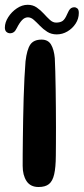

<svg xmlns="http://www.w3.org/2000/svg" viewBox="-41 -754 341 781"><path d="M116 6.7Q82.8 6.7 67 -17.3Q51.2 -41.3 51.2 -79.3Q51.2 -95.6 51.3 -124.5Q51.4 -153.4 52 -190.9Q52.5 -228.5 53.2 -270.5Q53.9 -312.5 55.2 -354.9Q56.4 -397.4 58.4 -435.9Q60.3 -474.4 62.8 -504.7Q68.6 -553.1 82.5 -573Q96.4 -592.9 128.2 -592.9Q154.6 -592.9 166.7 -572.6Q178.7 -552.3 181.9 -517.5Q183 -496.1 183.9 -463.6Q184.9 -431.2 185.4 -392.5Q185.9 -353.8 186.3 -313.7Q186.7 -273.6 186.7 -236.2Q186.6 -198.9 186.5 -168.6Q186.4 -138.2 186.1 -120.2Q185.8 -72.9 179.4 -45.1Q173.1 -17.3 158.2 -5.3Q143.2 6.7 116 6.7ZM0.8 -618.6Q-8.5 -618.6 -14.9 -624.3Q-21.2 -630.1 -21.2 -641.6Q-21.2 -662.7 -7.6 -684.1Q6 -705.6 27.4 -720Q48.8 -734.5 71.6 -734.5Q92.7 -734.5 108.5 -723.5Q124.3 -712.5 137.2 -698.3Q150 -684.1 162 -673.1Q173.9 -662.1 187.2 -662.1Q203.8 -662.1 213.6 -668.8Q223.4 -675.6 232.1 -696.3Q239.1 -713.1 245.6 -718.8Q252 -724.4 261.3 -724.4Q268.1 -724.4 273.9 -719.5Q279.6 -714.6 279.6 -701.2Q279.6 -677.8 266.6 -657.9Q253.6 -638 233.2 -626.1Q212.8 -614.1 189.8 -614.1Q167.8 -614.1 151.3 -624.6Q134.8 -635.1 121.7 -648.8Q108.6 -662.5 96.8 -673Q85.1 -683.5 72.6 -683.5Q59.2 -683.5 48.3 -671.8Q37.4 -660 27.7 -640.4Q21.7 -628 15.1 -623.3Q8.6 -618.6 0.8 -618.6Z"/></svg>

Font: Gluten Thin
Style: Regular
Weight: 100
Designer: Tyler Finck
Foundry: Etcetera Type Company
Version: Version 1.300